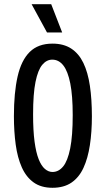

<svg xmlns="http://www.w3.org/2000/svg" viewBox="-20 -879 502 911"><path d="M229 12Q175 12 139.5 -13.5Q104 -39 83.5 -85Q63 -131 54.5 -193Q46 -255 46 -328Q46 -439 63.5 -516Q81 -593 121 -632.5Q161 -672 229 -672Q282 -672 318 -648.5Q354 -625 375.5 -580.5Q397 -536 406.5 -472Q416 -408 416 -327Q416 -253 406.5 -190.5Q397 -128 376 -82.5Q355 -37 319 -12.5Q283 12 229 12ZM229 -63Q258 -63 279.5 -89Q301 -115 313 -174.5Q325 -234 325 -333Q325 -425 313.5 -483Q302 -541 280.5 -568.5Q259 -596 228 -596Q201 -596 180.5 -571.5Q160 -547 148.5 -490.5Q137 -434 137 -336Q137 -259 144 -207Q151 -155 163.5 -123.5Q176 -92 193 -77.5Q210 -63 229 -63ZM203 -725 130 -859H223L275 -725Z"/></svg>

Font: Bricolage Grotesque 36pt Condensed
Style: Regular
Weight: 400
Width: 3
Designer: Mathieu Triay
Foundry: Atelier Triay
Version: Version 1.001;gftools[0.9.33.dev8+g029e19f]